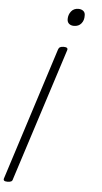

<svg xmlns="http://www.w3.org/2000/svg" viewBox="-139 -555 601 1129"><g transform="rotate(5 161.0 9.5)"><path d="M210 -285Q239 -285 232 -266L-19 515Q-21 526 -28.5 530Q-36 534 -51 534Q-79 534 -72 515L178 -266Q181 -276 188.5 -280.5Q196 -285 210 -285ZM277 -515Q295 -515 306.5 -505.5Q318 -496 317 -478Q318 -451 302.5 -432Q287 -413 259 -413Q241 -413 230 -422.5Q219 -432 219 -450Q219 -476 234.5 -495.5Q250 -515 277 -515Z"/></g></svg>

Font: Playwrite CO ExtraLight
Style: Regular
Weight: 250
Version: Version 1.002